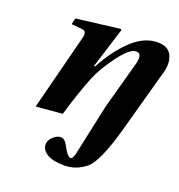

<svg xmlns="http://www.w3.org/2000/svg" viewBox="-134 -614 901 967"><g transform="rotate(20 317.0 -130.0)"><path d="M80 12 183 -391Q195 -431 168 -434L108 -440L116 -473L349 -502L354 -497L286 -280H292Q344 -377 410 -439.5Q476 -502 548 -502Q607 -502 625 -459Q643 -416 623 -357L532 -26Q481 155 433 198Q381 242 316 242Q255 242 223.5 222.5Q192 203 192 174Q192 153 211.5 133.5Q231 114 252 114Q274 114 289 143Q316 196 334 196Q345 196 353 162L411 -108L481 -363Q497 -422 461 -422Q428 -422 373.5 -349.5Q319 -277 293 -213Q253 -111 221 0Z"/></g></svg>

Font: Heuristica
Style: Bold Italic
Weight: 700
Italic angle: -13°
Version: Version 1.0.2